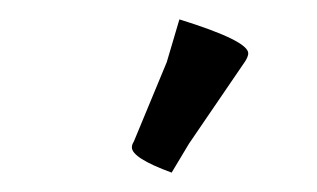

<svg xmlns="http://www.w3.org/2000/svg" viewBox="-20 -706 327 198"><path d="M165 -686Q236 -664 236 -651Q236 -648 233 -643L175 -558L157 -528Q116 -543 116 -554Q116 -557 118 -560L152 -642Z"/></svg>

Font: el_Medula One
Style: Regular
Weight: 400
Designer: Luciano Vergara
Foundry: Luciano Vergara
Version: Version 1.002 August 17, 2020